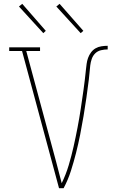

<svg xmlns="http://www.w3.org/2000/svg" viewBox="-20 -982 640 1002"><path d="M288 0 95 -716H28V-735H189V-716H117L244 -245Q259 -190 273.5 -135.5Q288 -81 302 -26Q324 -71 338.5 -119.5Q353 -168 364 -217Q375 -266 384.5 -315.5Q394 -365 401.5 -414.5Q409 -464 416 -514Q423 -564 428 -614V-615Q430 -632 432 -648Q434 -664 439.5 -679.5Q445 -695 455 -708.5Q465 -722 479 -730Q493 -738 509.5 -740.5Q526 -743 542 -743V-724Q525 -724 507.5 -720Q490 -716 477.5 -704Q465 -692 459 -675Q453 -658 451 -640.5Q449 -623 447.5 -605.5Q446 -588 444 -571V-570Q438 -521 431 -472.5Q424 -424 416 -376Q408 -328 398.5 -280Q389 -232 377 -184.5Q365 -137 350 -90Q335 -43 312 0ZM401 -809 274 -948 291 -962 415 -821ZM206 -809 79 -948 96 -962 219 -821Z"/></svg>

Font: Iosevka HT Thin Extended
Style: Regular
Weight: 100
Width: 7
Monospace: yes
Designer: Belleve Invis
Foundry: Belleve Invis
Version: Version 32.3.0; ttfautohint (v1.8.4)